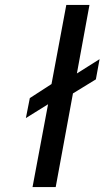

<svg xmlns="http://www.w3.org/2000/svg" viewBox="-20 -759 424 779"><path d="M175 -336 85 -280 101 -361 189 -418 249 -739H343L292 -461L384 -519L369 -437L276 -380L206 0H112Z"/></svg>

Font: Involve Medium Oblique
Style: Italic
Weight: 500
Italic angle: -10.5°
Designer: Stefan Peev
Foundry: Context Ltd.
Version: Version 1.001